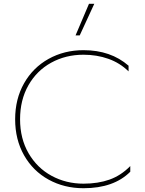

<svg xmlns="http://www.w3.org/2000/svg" viewBox="-20 -979 768 1014"><path d="M450 -959H478L401 -792H379ZM60 -349Q60 -456 107 -539Q154 -622 236.5 -668Q319 -714 421 -714Q565 -714 659 -632V-602Q613 -647 552 -668.5Q491 -690 421 -690Q327 -690 250.5 -648Q174 -606 130 -528.5Q86 -451 86 -349Q86 -247 131 -169.5Q176 -92 252.5 -50.5Q329 -9 421 -9Q498 -9 558.5 -30.5Q619 -52 668 -102V-72Q581 15 421 15Q319 15 236.5 -30.5Q154 -76 107 -159Q60 -242 60 -349Z"/></svg>

Font: Prompt Thin
Style: Regular
Weight: 250
Designer: Katatrad Team
Foundry: CadsonDemak
Version: Version 1.001